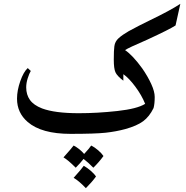

<svg xmlns="http://www.w3.org/2000/svg" viewBox="-20 -677 974 1004"><path d="M898 -544Q868 -524 751 -470Q649 -426 634 -415Q674 -388 724 -319Q753 -277 771 -237.5Q789 -198 789 -170Q789 -134 783 -112Q761 -67 728.5 -43Q696 -19 635 -2Q587 11 532.5 17Q478 23 349 23Q197 23 125 -39Q69 -87 69 -161Q69 -204 86 -252.5Q103 -301 125 -321L141 -306Q133 -293 125 -268Q117 -243 117 -220Q117 -182 136.5 -154.5Q156 -127 200 -110Q267 -85 392 -85Q489 -85 593.5 -96.5Q698 -108 739 -134Q721 -179 687.5 -224Q654 -269 625 -289V-255Q592 -280 583.5 -299.5Q575 -319 575 -365Q575 -415 578 -435Q581 -460 600.5 -477.5Q620 -495 653 -514Q706 -543 764 -571Q870 -622 923 -657ZM365 84Q396 100 420 128Q447 99 457 84Q475 93 493.5 109Q512 125 521 139Q497 172 468 200Q442 173 417 154Q400 176 376 200Q335 159 312 146Q354 99 365 84ZM418 190Q436 200 454.5 216Q473 232 482 246Q461 275 429 307Q392 268 365 253Q408 205 418 190Z"/></svg>

Font: Katibeh
Style: Regular
Weight: 400
Designer: Arabic design by Kourosh Beigpour, Latin design by Eduardo Tunni, engineering by Lasse Fister
Version: Version 1.0010g